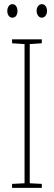

<svg xmlns="http://www.w3.org/2000/svg" viewBox="-20 -903 259 923"><path d="M181 0H38V-19L98 -22V-691L38 -695V-714H181V-695L123 -691V-22L181 -19ZM15 -850Q15 -863 21.5 -873Q28 -883 40 -883Q51 -883 57.5 -873.5Q64 -864 64 -850Q64 -836 57.5 -827Q51 -818 40 -818Q28 -818 21.5 -827.5Q15 -837 15 -850ZM156 -851Q156 -864 163 -873.5Q170 -883 181 -883Q192 -883 199 -874Q206 -865 206 -851Q206 -837 199 -827.5Q192 -818 181 -818Q170 -818 163 -828Q156 -838 156 -851Z"/></svg>

Font: Noto Sans Gujarati UI ExtraCondensed Thin
Style: Regular
Weight: 100
Width: 2
Designer: Jelle Bosma - Monotype Design Team, Universal Thirst
Foundry: Monotype Imaging Inc.
Version: Version 2.106; ttfautohint (v1.8.4.7-5d5b)